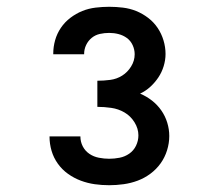

<svg xmlns="http://www.w3.org/2000/svg" viewBox="-20 -863 640 566"><path d="M302 -317Q280 -317 259 -320Q238 -323 218 -330.5Q198 -338 180.5 -350.5Q163 -363 150.5 -380.5Q138 -398 132 -418.5Q126 -439 126 -460V-461H217Q217 -445 224 -431.5Q231 -418 243.5 -409.5Q256 -401 271.5 -398Q287 -395 302 -395Q317 -395 332.5 -398Q348 -401 361 -410Q374 -419 381 -433.5Q388 -448 388 -464Q388 -484 376.5 -502.5Q365 -521 347 -531.5Q329 -542 308 -545Q287 -548 267 -548V-625Q286 -625 305 -627.5Q324 -630 340 -640Q356 -650 366.5 -667Q377 -684 377 -703Q377 -717 371 -730Q365 -743 354 -751Q343 -759 329.5 -762.5Q316 -766 302 -766Q288 -766 274.5 -763Q261 -760 250.5 -751.5Q240 -743 234 -730.5Q228 -718 228 -704V-703H137V-705Q137 -725 142.5 -744.5Q148 -764 159.5 -781Q171 -798 187.5 -810.5Q204 -823 222.5 -830.5Q241 -838 261.5 -840.5Q282 -843 302 -843Q322 -843 342.5 -840.5Q363 -838 381.5 -830.5Q400 -823 416.5 -810.5Q433 -798 444.5 -781Q456 -764 462 -744Q468 -724 468 -704Q468 -686 462.5 -668Q457 -650 447 -635Q437 -620 423.5 -607.5Q410 -595 393 -587Q412 -579 428 -566.5Q444 -554 455.5 -537.5Q467 -521 473 -501.5Q479 -482 479 -462Q479 -441 472.5 -420Q466 -399 453.5 -381.5Q441 -364 423.5 -351Q406 -338 386 -330.5Q366 -323 344.5 -320Q323 -317 302 -317Z"/></svg>

Font: Iosevka Book
Style: Bold
Weight: 700
Designer: Belleve Invis
Foundry: Belleve Invis
Version: Version 28.0.7; ttfautohint (v1.8.3)